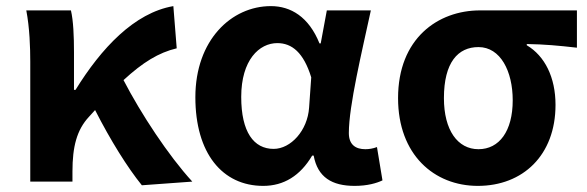

<svg xmlns="http://www.w3.org/2000/svg" viewBox="-20 -594 1920 628"><path d="M444 12 609 0C531 -85 441 -222 384 -332C447 -390 499 -422 558 -436L547 -574C419 -552 311 -436 227 -300H222V-423C222 -475 220 -526 212 -560H66C77 -503 79 -437 79 -393V0H217V-33C217 -114 231 -169 271 -212L291 -234C342 -134 397 -46 444 12Z M841 14C908 14 962 -19 1001 -85H1006C1019 -14 1066 14 1140 14C1182 14 1212 5 1231 -4L1213 -113C1200 -108 1187 -106 1175 -106C1144 -106 1121 -120 1121 -159C1121 -248 1164 -426 1193 -560H1049L1029 -452H1025C990 -539 931 -574 866 -574C737 -574 619 -463 619 -276C619 -93 707 14 841 14ZM875 -107C810 -107 769 -162 769 -277C769 -398 828 -453 887 -453C935 -453 973 -422 998 -341L991 -242C986 -167 931 -107 875 -107Z M1543 14C1690 14 1797 -86 1797 -251C1797 -341 1762 -411 1703 -446V-450C1762 -449 1805 -445 1867 -438V-560H1550C1412 -560 1282 -468 1282 -273C1282 -88 1400 14 1543 14ZM1545 -106C1477 -106 1432 -168 1432 -273C1432 -390 1478 -440 1545 -440C1617 -440 1657 -361 1657 -266C1657 -165 1613 -106 1545 -106Z"/></svg>

Font: Noto Sans TC
Style: Bold
Weight: 700
Designer: Ryoko NISHIZUKA 西塚涼子 (kana, bopomofo & ideographs); Paul D. Hunt (Latin, Greek & Cyrillic); Sandoll Communications 산돌커뮤니
Foundry: Adobe
Version: Version 2.004;hotconv 1.0.118;makeotfexe 2.5.65603